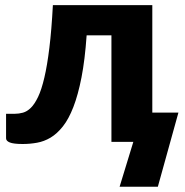

<svg xmlns="http://www.w3.org/2000/svg" viewBox="-20 -538 700 728"><path d="M656.5 -111 578.5 170H433.5L485.5 0H402.5V-404H308.5Q302 -311 289 -244.5Q276 -178 258.2 -132.2Q240.5 -86.5 218.5 -58.8Q196.5 -31 171.8 -16.2Q147 -1.5 120.2 3.2Q93.5 8 66 8Q31.5 8 17.2 2.2Q3 -3.5 3 -13.5V-106.5H35.5Q51.5 -106.5 67 -110.8Q82.5 -115 97 -129.2Q111.5 -143.5 124.5 -170.8Q137.5 -198 148.2 -243.8Q159 -289.5 167.2 -356.8Q175.5 -424 180.5 -518.5H557.5V-111Z"/></svg>

Font: Lato 2
Style: Regular
Weight: 900
Designer: Lukasz Dziedzic with Adam Twardoch and Botio Nikoltchev
Foundry: tyPoland Lukasz Dziedzic
Version: Version 2.015; 2015-08-06; http://www.latofonts.com/